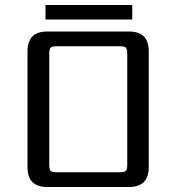

<svg xmlns="http://www.w3.org/2000/svg" viewBox="-20 -748 705 768"><path d="M162 -670V-728H509V-670ZM575 -543V-79Q575 0 496 0H169Q90 0 90 -79V-543Q90 -622 169 -622H496Q575 -622 575 -543ZM489 -90V-532Q489 -552 483.5 -557.5Q478 -563 458 -563H208Q188 -563 182.5 -557.5Q177 -552 177 -532V-90Q177 -70 182.5 -64.5Q188 -59 208 -59H458Q478 -59 483.5 -64.5Q489 -70 489 -90Z"/></svg>

Font: Sarpanch
Style: Regular
Weight: 400
Designer: Manushi Parikh (Devanagari and Latin), Jyotish Sonowal (Devanagari)
Foundry: Indian Type Foundry
Version: Version 2.004;PS 1.0;hotconv 1.0.78;makeotf.lib2.5.61930; tt